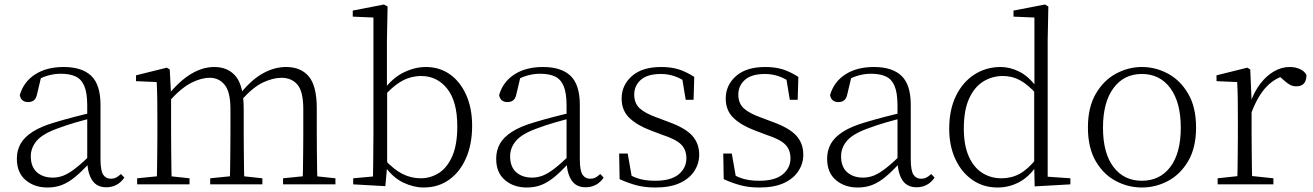

<svg xmlns="http://www.w3.org/2000/svg" viewBox="-20 -820 5838 854"><path d="M191 14Q133 14 94 -19Q55 -52 55 -114Q55 -151 71.5 -180.5Q88 -210 125.5 -234Q163 -258 225 -276Q268 -289 312.5 -300.5Q357 -312 397 -321V-297Q357 -287 315.5 -275Q274 -263 237 -249Q170 -225 143.5 -194Q117 -163 117 -125Q117 -78 144 -54Q171 -30 215 -30Q240 -30 263.5 -39.5Q287 -49 316.5 -72Q346 -95 386 -134L392 -89H373Q341 -55 313 -32Q285 -9 256 2.5Q227 14 191 14ZM453 13Q411 13 390.5 -17.5Q370 -48 368 -102V-106V-350Q368 -407 355 -437.5Q342 -468 316 -480Q290 -492 250 -492Q220 -492 190 -483Q160 -474 128 -454L164 -482L145 -402Q141 -382 131 -374Q121 -366 105 -366Q74 -366 68 -397Q85 -456 136 -489Q187 -522 263 -522Q345 -522 386 -482.5Q427 -443 427 -354V-113Q427 -61 439 -43Q451 -25 473 -25Q486 -25 496 -30Q506 -35 518 -46L533 -30Q518 -8 497.5 2.5Q477 13 453 13Z M590 0V-27L700 -38H720L823 -27V0ZM677 0Q678 -24 678.5 -64.5Q679 -105 679.5 -149Q680 -193 680 -226V-282Q680 -333 679.5 -375.5Q679 -418 677 -455L585 -459V-485L722 -519L735 -511L741 -396V-393V-226Q741 -193 741.5 -149Q742 -105 742.5 -64.5Q743 -24 744 0ZM915 0V-27L1024 -38H1045L1147 -27V0ZM1002 0Q1003 -24 1003.5 -64Q1004 -104 1004.5 -148Q1005 -192 1005 -226V-334Q1005 -411 979.5 -442.5Q954 -474 913 -474Q875 -474 830.5 -451.5Q786 -429 730 -367L719 -398H728Q778 -460 829.5 -491Q881 -522 933 -522Q995 -522 1029.5 -479.5Q1064 -437 1064 -335V-226Q1064 -192 1064.5 -148Q1065 -104 1065.5 -64Q1066 -24 1067 0ZM1239 0V-27L1348 -38H1368L1472 -27V0ZM1325 0Q1327 -24 1327.5 -64Q1328 -104 1328.5 -148Q1329 -192 1329 -226V-334Q1329 -413 1303 -443.5Q1277 -474 1232 -474Q1195 -474 1150.5 -453.5Q1106 -433 1053 -374L1041 -404H1049Q1098 -465 1149 -493.5Q1200 -522 1253 -522Q1318 -522 1353.5 -480Q1389 -438 1389 -338V-226Q1389 -192 1389.5 -148Q1390 -104 1390.5 -64Q1391 -24 1392 0Z M1551 0V-27L1639 -35Q1640 -63 1640 -97Q1640 -131 1640.5 -165Q1641 -199 1641 -226V-742L1549 -746V-773L1688 -800L1704 -791L1701 -637V-426L1702 -416V-82V-81L1694 8ZM1864 14Q1820 14 1773.5 -8Q1727 -30 1688 -85H1677L1688 -113Q1730 -67 1769 -47Q1808 -27 1851 -27Q1895 -27 1932 -50.5Q1969 -74 1991.5 -125Q2014 -176 2014 -258Q2014 -369 1969 -425.5Q1924 -482 1853 -482Q1828 -482 1801 -474Q1774 -466 1745.5 -445.5Q1717 -425 1684 -388L1674 -417H1684Q1725 -473 1775 -497.5Q1825 -522 1874 -522Q1935 -522 1981 -489.5Q2027 -457 2053.5 -398Q2080 -339 2080 -260Q2080 -179 2053 -117Q2026 -55 1977.5 -20.5Q1929 14 1864 14Z M2323 14Q2265 14 2226 -19Q2187 -52 2187 -114Q2187 -151 2203.5 -180.5Q2220 -210 2257.5 -234Q2295 -258 2357 -276Q2400 -289 2444.5 -300.5Q2489 -312 2529 -321V-297Q2489 -287 2447.5 -275Q2406 -263 2369 -249Q2302 -225 2275.5 -194Q2249 -163 2249 -125Q2249 -78 2276 -54Q2303 -30 2347 -30Q2372 -30 2395.5 -39.5Q2419 -49 2448.5 -72Q2478 -95 2518 -134L2524 -89H2505Q2473 -55 2445 -32Q2417 -9 2388 2.5Q2359 14 2323 14ZM2585 13Q2543 13 2522.5 -17.5Q2502 -48 2500 -102V-106V-350Q2500 -407 2487 -437.5Q2474 -468 2448 -480Q2422 -492 2382 -492Q2352 -492 2322 -483Q2292 -474 2260 -454L2296 -482L2277 -402Q2273 -382 2263 -374Q2253 -366 2237 -366Q2206 -366 2200 -397Q2217 -456 2268 -489Q2319 -522 2395 -522Q2477 -522 2518 -482.5Q2559 -443 2559 -354V-113Q2559 -61 2571 -43Q2583 -25 2605 -25Q2618 -25 2628 -30Q2638 -35 2650 -46L2665 -30Q2650 -8 2629.5 2.5Q2609 13 2585 13Z M2895 14Q2849 14 2812.5 4.5Q2776 -5 2736 -23L2734 -137H2772L2793 -17L2761 -18V-54Q2788 -36 2819 -26Q2850 -16 2895 -16Q2964 -16 2998.5 -44.5Q3033 -73 3033 -116Q3033 -154 3009.5 -177.5Q2986 -201 2924 -221L2874 -240Q2815 -262 2780 -295Q2745 -328 2745 -382Q2745 -441 2790.5 -481.5Q2836 -522 2921 -522Q2965 -522 2998.5 -511.5Q3032 -501 3068 -478L3065 -376H3030L3012 -485L3039 -483V-450Q3008 -472 2979 -481.5Q2950 -491 2920 -491Q2860 -491 2830.5 -465Q2801 -439 2801 -399Q2801 -360 2826 -337.5Q2851 -315 2905 -296L2953 -278Q3028 -251 3059 -216.5Q3090 -182 3090 -132Q3090 -93 3068.5 -59.5Q3047 -26 3004 -6Q2961 14 2895 14Z M3358 14Q3312 14 3275.5 4.5Q3239 -5 3199 -23L3197 -137H3235L3256 -17L3224 -18V-54Q3251 -36 3282 -26Q3313 -16 3358 -16Q3427 -16 3461.5 -44.5Q3496 -73 3496 -116Q3496 -154 3472.5 -177.5Q3449 -201 3387 -221L3337 -240Q3278 -262 3243 -295Q3208 -328 3208 -382Q3208 -441 3253.5 -481.5Q3299 -522 3384 -522Q3428 -522 3461.5 -511.5Q3495 -501 3531 -478L3528 -376H3493L3475 -485L3502 -483V-450Q3471 -472 3442 -481.5Q3413 -491 3383 -491Q3323 -491 3293.5 -465Q3264 -439 3264 -399Q3264 -360 3289 -337.5Q3314 -315 3368 -296L3416 -278Q3491 -251 3522 -216.5Q3553 -182 3553 -132Q3553 -93 3531.5 -59.5Q3510 -26 3467 -6Q3424 14 3358 14Z M3795 14Q3737 14 3698 -19Q3659 -52 3659 -114Q3659 -151 3675.5 -180.5Q3692 -210 3729.5 -234Q3767 -258 3829 -276Q3872 -289 3916.5 -300.5Q3961 -312 4001 -321V-297Q3961 -287 3919.5 -275Q3878 -263 3841 -249Q3774 -225 3747.5 -194Q3721 -163 3721 -125Q3721 -78 3748 -54Q3775 -30 3819 -30Q3844 -30 3867.5 -39.5Q3891 -49 3920.5 -72Q3950 -95 3990 -134L3996 -89H3977Q3945 -55 3917 -32Q3889 -9 3860 2.5Q3831 14 3795 14ZM4057 13Q4015 13 3994.5 -17.5Q3974 -48 3972 -102V-106V-350Q3972 -407 3959 -437.5Q3946 -468 3920 -480Q3894 -492 3854 -492Q3824 -492 3794 -483Q3764 -474 3732 -454L3768 -482L3749 -402Q3745 -382 3735 -374Q3725 -366 3709 -366Q3678 -366 3672 -397Q3689 -456 3740 -489Q3791 -522 3867 -522Q3949 -522 3990 -482.5Q4031 -443 4031 -354V-113Q4031 -61 4043 -43Q4055 -25 4077 -25Q4090 -25 4100 -30Q4110 -35 4122 -46L4137 -30Q4122 -8 4101.5 2.5Q4081 13 4057 13Z M4417 14Q4354 14 4305.5 -19.5Q4257 -53 4229.5 -112Q4202 -171 4202 -247Q4202 -332 4232 -393.5Q4262 -455 4314 -488.5Q4366 -522 4431 -522Q4472 -522 4513.5 -501.5Q4555 -481 4592 -431H4602L4591 -401Q4552 -444 4517 -463Q4482 -482 4441 -482Q4393 -482 4353.5 -457.5Q4314 -433 4290.5 -381.5Q4267 -330 4267 -248Q4267 -174 4289 -124.5Q4311 -75 4349 -51Q4387 -27 4434 -27Q4479 -27 4515.5 -47Q4552 -67 4590 -114L4600 -83H4591Q4557 -33 4512.5 -9.5Q4468 14 4417 14ZM4582 9 4580 -92V-95V-420L4581 -429V-742L4488 -746V-773L4628 -800L4643 -791L4640 -641V-34L4741 -27V0Z M5059 14Q4998 14 4943 -15Q4888 -44 4853.5 -103.5Q4819 -163 4819 -253Q4819 -343 4854 -403Q4889 -463 4944 -492.5Q4999 -522 5059 -522Q5120 -522 5175 -492.5Q5230 -463 5265 -403Q5300 -343 5300 -253Q5300 -163 5265 -103.5Q5230 -44 5175 -15Q5120 14 5059 14ZM5059 -16Q5139 -16 5185.5 -77.5Q5232 -139 5232 -252Q5232 -365 5185.5 -428Q5139 -491 5059 -491Q4979 -491 4932.5 -428Q4886 -365 4886 -252Q4886 -139 4932.5 -77.5Q4979 -16 5059 -16Z M5396 0V-27L5507 -39H5530L5644 -27V0ZM5483 0Q5484 -24 5484.5 -64.5Q5485 -105 5485.5 -149Q5486 -193 5486 -226V-281Q5486 -333 5485.5 -375.5Q5485 -418 5483 -455L5391 -459V-485L5528 -519L5541 -511L5547 -371V-370V-226Q5547 -193 5547.5 -149Q5548 -105 5548.5 -64.5Q5549 -24 5550 0ZM5546 -318 5529 -367H5543Q5559 -413 5586 -448Q5613 -483 5646.5 -502.5Q5680 -522 5716 -522Q5743 -522 5763.5 -512Q5784 -502 5791 -486Q5791 -462 5780 -449Q5769 -436 5745 -436Q5729 -436 5715.5 -444Q5702 -452 5685 -468L5662 -488H5711Q5655 -477 5615 -436Q5575 -395 5546 -318Z"/></svg>

Font: Noto Serif JP
Style: Regular
Weight: 200
Designer: Ryoko NISHIZUKA 西塚涼子 (kana & ideographs); Frank Grießhammer (Latin, Greek & Cyrillic); Wenlong ZHANG 张文龙 (bopomofo); San
Foundry: Adobe
Version: Version 2.001;hotconv 1.1.0;makeotfexe 2.6.0